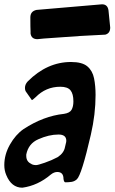

<svg xmlns="http://www.w3.org/2000/svg" viewBox="-57 -865 532 892"><path d="M117 -683Q89 -683 85 -709V-719Q84 -734 84 -784Q84 -813 113 -819L417 -845Q443 -845 447 -817L455 -737Q455 -710 432 -704L318 -698L147 -686ZM47 7Q-4 7 -28 -52Q-37 -73 -37 -98Q-37 -147 -11 -193Q15 -239 52 -265Q145 -326 240 -336Q267 -340 275.5 -355Q284 -370 284 -394Q284 -429 270.5 -445.5Q257 -462 223 -462Q156 -462 108 -413Q94 -400 91 -400L65 -437Q59 -444 59 -457Q59 -473 72 -487Q162 -577 273 -577Q325 -577 349 -556.5Q373 -536 380 -501Q387 -466 387 -424Q387 -334 365 -239Q322 -52 300 -32Q289 -22 275 -20Q261 -18 247 -18Q240 -18 238 -34Q238 -66 209 -66Q194 -66 179 -54Q119 -3 47 7ZM111 -98Q119 -98 151 -109Q183 -120 211 -135Q240 -154 245 -182L249 -199Q251 -205 251 -211Q251 -240 215 -240Q170 -240 121 -218Q75 -198 65 -147V-141Q65 -113 90 -103L87 -104Q96 -98 111 -98Z"/></svg>

Font: Bangerz
Style: Regular
Weight: 400
Designer: vernon adams
Foundry: Vernon Adams
Version: Version 2.10;February 7, 2025;FontCreator 13.0.0.2683 64-bit